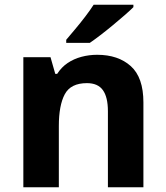

<svg xmlns="http://www.w3.org/2000/svg" viewBox="-20 -852 697 806"><path d="M388 -622Q476 -622 529 -574.5Q582 -527 582 -422V-66H433V-385Q433 -444 412 -473.5Q391 -503 345 -503Q277 -503 252 -456.5Q227 -410 227 -323V-66H78V-612H192L212 -542H220Q238 -570 264 -587.5Q290 -605 322 -613.5Q354 -622 388 -622ZM540 -822Q526 -808 503 -788Q480 -768 453.5 -746Q427 -724 401.5 -704.5Q376 -685 357 -672H258V-685Q274 -704 295.5 -729.5Q317 -755 338 -782.5Q359 -810 373 -832H540Z"/></svg>

Font: Noto Sans Malayalam UI
Style: Regular
Weight: 400
Designer: Jelle Bosma - Monotype Design Team
Foundry: Monotype Imaging Inc.
Version: Version 2.104